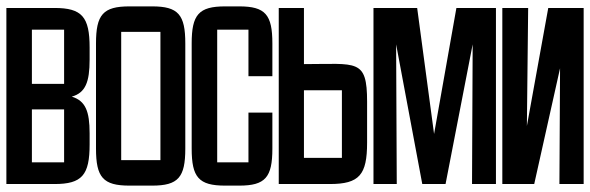

<svg xmlns="http://www.w3.org/2000/svg" viewBox="-20 -577 1850 602"><path d="M151 0C237 0 261 -28 261 -124V-159C261 -228 248 -261 205 -274C248 -286 261 -320 261 -390V-428C261 -524 237 -552 151 -552H0V0ZM80 -484H181V-314H80ZM80 -234H181V-68H80Z M457 5C539 5 561 -21 561 -111V-441C561 -531 539 -557 457 -557H386C303 -557 281 -531 281 -441V-111C281 -21 303 5 386 5ZM360 -477H483V-75H360Z M730 5C812 5 834 -21 834 -111V-224H759V-68H661V-484H759V-338H834V-441C834 -531 812 -557 730 -557H686C603 -557 581 -531 581 -441V-111C581 -21 603 5 686 5Z M1014 0C1107 0 1131 -29 1131 -130V-258C1131 -394 1099 -376 933 -376V-552H854V0ZM933 -294H1052V-82H933Z M1462 -438 1460 0H1535V-552H1411L1341 -157L1288 -552H1151V0H1224L1222 -438L1304 0H1377Z M1736 -363 1734 0H1810V-552H1699L1632 -182L1636 -552H1555V0H1655Z"/></svg>

Font: Queering
Style: Regular
Weight: 400
Designer: Adam Naccarato
Foundry: adamnac
Version: Version 2.000;hotconv 1.0.109;makeotfexe 2.5.65596